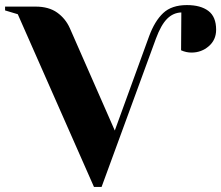

<svg xmlns="http://www.w3.org/2000/svg" viewBox="-40 -726 871 756"><path d="M30 -670 -20 -685V-700H100Q152 -700 185 -676.5Q218 -653 235 -615L412 -212L547 -583Q569 -643 602.5 -674.5Q636 -706 696 -706Q750 -706 780.5 -683Q811 -660 811 -609Q811 -569 782 -544Q753 -519 714 -519Q693 -519 673 -528L674 -677Q642 -676 618 -652Q594 -628 574 -574L360 10H330Z"/></svg>

Font: Yeseva One
Style: Regular
Weight: 400
Designer: Jovanny Lemonad
Foundry: Jovanny Lemonad
Version: Version 2.000